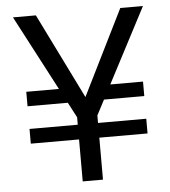

<svg xmlns="http://www.w3.org/2000/svg" viewBox="-51 -747 704 793"><g transform="rotate(-5 301.0 -350.0)"><path d="M60 -174V-235H544V-174ZM273 -329H60V-389H263ZM344 -329 354 -389H544V-329ZM260 0V-266L32 -700H127L309 -331H294L477 -700H571L344 -266V0Z"/></g></svg>

Font: DM Sans 12pt
Style: Regular
Weight: 400
Version: Version 4.004;gftools[0.9.30]